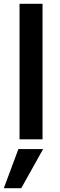

<svg xmlns="http://www.w3.org/2000/svg" viewBox="-32 -727 312 1002"><path d="M190 0H70V-707H190ZM79 255H-12L64 51H193Z"/></svg>

Font: Hind Madurai SemiBold
Style: Regular
Weight: 600
Designer: Jyotish Sonowal
Foundry: Indian Type Foundry
Version: Version 1.001;PS 1.0;hotconv 1.0.86;makeotf.lib2.5.63406; tt